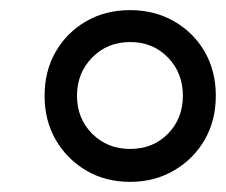

<svg xmlns="http://www.w3.org/2000/svg" viewBox="-20 -644 446 379"><path d="M237 -285Q188 -285 150 -307.5Q112 -330 90 -368Q68 -406 68 -455Q68 -504 90 -542Q112 -580 150 -602Q188 -624 237 -624Q285 -624 323.5 -602Q362 -580 384 -542Q406 -504 406 -455Q406 -406 384 -368Q362 -330 323.5 -307.5Q285 -285 237 -285ZM237 -350Q282 -350 311.5 -380Q341 -410 341 -455Q341 -500 311.5 -530.5Q282 -561 237 -561Q192 -561 162 -530.5Q132 -500 132 -455Q132 -410 162 -380Q192 -350 237 -350Z"/></svg>

Font: Piazzolla
Style: Bold Italic
Weight: 700
Italic angle: -11.3°
Designer: Juan Pablo del Peral
Foundry: Huerta Tipografica
Version: Version 1.330